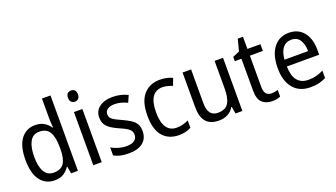

<svg xmlns="http://www.w3.org/2000/svg" viewBox="-65 -1377 3183 1819"><g transform="rotate(-20 1526.0 -468.0)"><path d="M247 -83Q156 -83 103 -153Q50 -223 50 -360Q50 -497 103 -568Q156 -639 247 -639Q300 -639 336.5 -617Q373 -595 396 -560H401Q400 -577 398 -599.5Q396 -622 396 -638V-853H482V-93H413L401 -164H396Q373 -128 337 -105.5Q301 -83 247 -83ZM263 -155Q335 -155 366 -201Q397 -247 397 -341V-362Q397 -463 367 -515Q337 -567 262 -567Q199 -567 168.5 -511.5Q138 -456 138 -359Q138 -260 169 -207.5Q200 -155 263 -155Z M681 -831Q702 -831 716 -817Q730 -803 730 -774Q730 -746 716 -732Q702 -718 681 -718Q659 -718 644.5 -732Q630 -746 630 -774Q630 -803 644 -817Q658 -831 681 -831ZM722 -629V-93H637V-629Z M1187 -240Q1187 -163 1136 -123Q1085 -83 996 -83Q947 -83 910 -91.5Q873 -100 845 -116V-197Q873 -180 913.5 -167.5Q954 -155 996 -155Q1052 -155 1078 -176Q1104 -197 1104 -233Q1104 -264 1080.5 -286Q1057 -308 991 -336Q945 -356 912.5 -377Q880 -398 862 -426.5Q844 -455 844 -498Q844 -564 894.5 -601.5Q945 -639 1027 -639Q1070 -639 1108 -630Q1146 -621 1180 -604L1150 -536Q1121 -550 1089 -559Q1057 -568 1023 -568Q977 -568 951.5 -550Q926 -532 926 -502Q926 -468 952.5 -448.5Q979 -429 1045 -400Q1089 -380 1121 -359.5Q1153 -339 1170 -310.5Q1187 -282 1187 -240Z M1499 -83Q1398 -83 1338.5 -150Q1279 -217 1279 -358Q1279 -500 1340.5 -569.5Q1402 -639 1504 -639Q1541 -639 1574.5 -631.5Q1608 -624 1631 -612L1604 -541Q1582 -550 1555 -557Q1528 -564 1505 -564Q1367 -564 1367 -359Q1367 -260 1401 -208.5Q1435 -157 1502 -157Q1537 -157 1567 -165Q1597 -173 1623 -186V-112Q1572 -83 1499 -83Z M2140 -629V-93H2071L2059 -164H2054Q2031 -123 1991 -103Q1951 -83 1904 -83Q1816 -83 1774 -132Q1732 -181 1732 -279V-629H1818V-288Q1818 -156 1918 -156Q1995 -156 2025 -204.5Q2055 -253 2055 -348V-629Z M2457 -155Q2474 -155 2492 -158Q2510 -161 2523 -166V-99Q2489 -83 2438 -83Q2379 -83 2340 -117.5Q2301 -152 2301 -241V-561H2234V-604L2303 -634L2333 -752H2386V-629H2517V-561H2386V-246Q2386 -155 2457 -155Z M2806 -639Q2869 -639 2914 -608.5Q2959 -578 2982.5 -523.5Q3006 -469 3006 -399V-345H2680Q2684 -156 2832 -156Q2875 -156 2910 -165Q2945 -174 2983 -193V-118Q2946 -100 2909.5 -91.5Q2873 -83 2826 -83Q2715 -83 2654 -156Q2593 -229 2593 -357Q2593 -491 2650 -565Q2707 -639 2806 -639ZM2805 -569Q2750 -569 2718.5 -529Q2687 -489 2681 -413H2919Q2919 -480 2891.5 -524.5Q2864 -569 2805 -569Z"/></g></svg>

Font: Noto Sans Kannada UI SemiCondensed
Style: Regular
Weight: 400
Width: 4
Designer: Jelle Bosma - Monotype Design Team
Foundry: Monotype Imaging Inc.
Version: Version 2.005; ttfautohint (v1.8.4.7-5d5b)